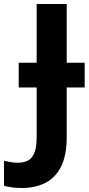

<svg xmlns="http://www.w3.org/2000/svg" viewBox="-94 -734 445 964"><path d="M15 210Q-14 210 -36 206.5Q-58 203 -74 199V73Q-58 77 -40.5 80Q-23 83 -3 83Q23 83 44.5 73Q66 63 78 35Q90 7 90 -45V-295H0V-419H90V-714H241V-419H331V-295H241V-46Q241 46 212.5 102.5Q184 159 133 184.5Q82 210 15 210Z"/></svg>

Font: Noto Sans IKEA
Style: Bold
Weight: 600
Designer: Monotype Design Team
Foundry: Monotype Imaging Inc.
Version: Version 2.001